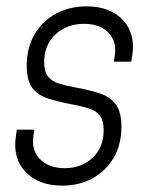

<svg xmlns="http://www.w3.org/2000/svg" viewBox="-20 -572 466 604"><path d="M175.5 12Q102 12 60.8 -30.8Q19.5 -73.5 30 -144L33 -164H88L85 -143Q78.5 -98 106.8 -70.5Q135 -43 183.5 -43Q236.5 -43 271.2 -75.5Q306 -108 306 -162.5Q306 -193 294.2 -208.2Q282.5 -223.5 261 -230.5Q239.5 -237.5 210 -243Q165 -251.5 132.2 -261.8Q99.5 -272 81.8 -295.2Q64 -318.5 64 -365.5Q64 -422 88.8 -464Q113.5 -506 156 -529Q198.5 -552 252 -552Q326.5 -552 366.8 -509Q407 -466 396 -397L393 -378H338L341 -397Q348 -442 320.8 -469.5Q293.5 -497 244.5 -497Q191 -497 155 -464.2Q119 -431.5 119 -376.5Q119 -346 131 -331Q143 -316 165 -309.2Q187 -302.5 217 -297Q261.5 -289 294 -278.2Q326.5 -267.5 344.2 -243.8Q362 -220 362 -173Q362 -117.5 337.8 -76Q313.5 -34.5 271.5 -11.2Q229.5 12 175.5 12Z"/></svg>

Font: Mohave Light Light
Style: Italic
Weight: 300
Italic angle: -8°
Version: Version 2.003